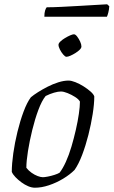

<svg xmlns="http://www.w3.org/2000/svg" viewBox="-20 -876 530 896"><path d="M143 0Q128 0 111.5 -7Q95 -14 79.5 -25.5Q64 -37 52 -49.5Q40 -62 35 -74Q35 -111 42 -160.5Q49 -210 61.5 -261Q74 -312 90 -355Q106 -398 124 -422Q137 -433 157.5 -446Q178 -459 202.5 -471.5Q227 -484 252.5 -492Q278 -500 300 -500Q313 -500 332 -492.5Q351 -485 370 -473Q389 -461 403 -448.5Q417 -436 420 -426Q420 -391 412.5 -343.5Q405 -296 392.5 -246.5Q380 -197 363.5 -153.5Q347 -110 328 -83Q306 -61 274.5 -42Q243 -23 208.5 -11.5Q174 0 143 0ZM180 -49Q188 -49 203.5 -52Q219 -55 234.5 -60Q250 -65 258 -70Q273 -89 287.5 -121Q302 -153 313.5 -192Q325 -231 334 -270.5Q343 -310 348 -344.5Q353 -379 353 -402Q347 -413 330.5 -423.5Q314 -434 295.5 -441.5Q277 -449 264 -449Q251 -449 232 -443.5Q213 -438 193 -428Q175 -406 159 -363Q143 -320 130.5 -269Q118 -218 110.5 -171Q103 -124 103 -93Q113 -80 127 -70Q141 -60 155.5 -54.5Q170 -49 180 -49ZM290 -611Q284 -611 275 -621.5Q266 -632 259.5 -645Q253 -658 253 -667Q253 -674 262 -682.5Q271 -691 283.5 -698.5Q296 -706 307.5 -711Q319 -716 325 -716Q332 -716 340 -705.5Q348 -695 354 -682Q360 -669 360 -659Q360 -652 352 -644Q344 -636 332 -628.5Q320 -621 308.5 -616Q297 -611 290 -611ZM187 -798Q187 -816 190.5 -827Q194 -838 198 -842Q227 -842 267.5 -844Q308 -846 350.5 -848.5Q393 -851 427.5 -853Q462 -855 480 -856L490 -847Q489 -831 485.5 -817.5Q482 -804 479 -798Z"/></svg>

Font: Texturina 12pt Thin
Style: Italic
Weight: 250
Italic angle: -11°
Designer: Guillermo Torres Carreño
Foundry: Omnibus-Type
Version: Version 1.002